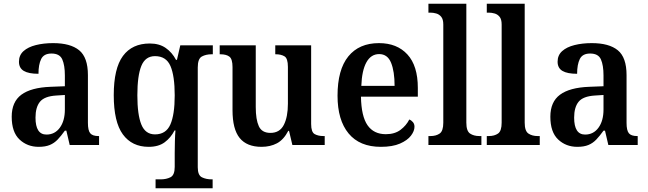

<svg xmlns="http://www.w3.org/2000/svg" viewBox="-20 -780 3485 1033"><path d="M188 10Q127 10 85 -29.5Q43 -69 43 -152Q43 -232 95 -270.5Q147 -309 252 -313L329 -316V-374Q329 -429 315 -460.5Q301 -492 257 -492Q216 -492 201.5 -462.5Q187 -433 187 -383Q134 -383 108 -398.5Q82 -414 82 -448Q82 -483 106.5 -505Q131 -527 173 -537.5Q215 -548 266 -548Q359 -548 406 -509.5Q453 -471 453 -376V-119Q453 -78 465.5 -63Q478 -48 510 -48H513V0H355L337 -77H329Q309 -49 290.5 -29.5Q272 -10 248 0Q224 10 188 10ZM230 -56Q275 -56 302 -93Q329 -130 329 -191V-269L282 -266Q219 -262 195 -232.5Q171 -203 171 -147Q171 -56 230 -56Z M817 233V185H844Q875 185 897.5 173.5Q920 162 920 118V44Q920 17 921 -20Q922 -57 924 -78H919Q899 -39 866 -14.5Q833 10 780 10Q690 10 641 -57Q592 -124 592 -268Q592 -412 641.5 -479Q691 -546 786 -546Q837 -546 871.5 -522Q906 -498 927 -458H932L950 -536H1125V-488H1119Q1088 -488 1066 -476Q1044 -464 1044 -417V120Q1044 163 1066.5 174Q1089 185 1119 185H1124V233ZM814 -57Q873 -57 896.5 -110Q920 -163 920 -267Q920 -372 897 -425Q874 -478 814 -478Q762 -478 740.5 -425.5Q719 -373 719 -267Q719 -163 740.5 -110Q762 -57 814 -57Z M1387 10Q1308 10 1269.5 -37.5Q1231 -85 1231 -187V-419Q1231 -462 1214.5 -475Q1198 -488 1165 -488H1162V-536H1356V-204Q1356 -137 1372.5 -101Q1389 -65 1435 -65Q1485 -65 1507 -108Q1529 -151 1529 -222V-420Q1529 -466 1510.5 -477Q1492 -488 1464 -488H1461V-536H1654V-113Q1654 -69 1673 -58.5Q1692 -48 1720 -48H1727V0H1553L1535 -76H1531Q1506 -28 1470 -9Q1434 10 1387 10Z M2029 10Q1915 10 1855.5 -62Q1796 -134 1796 -265Q1796 -405 1854 -476.5Q1912 -548 2019 -548Q2116 -548 2172 -487Q2228 -426 2228 -307V-260H1922Q1924 -154 1957.5 -106Q1991 -58 2056 -58Q2104 -58 2135 -81.5Q2166 -105 2182 -137Q2193 -133 2201.5 -123Q2210 -113 2210 -98Q2210 -75 2191 -50Q2172 -25 2132 -7.5Q2092 10 2029 10ZM2103 -318Q2103 -396 2084 -442.5Q2065 -489 2020 -489Q1976 -489 1951.5 -445Q1927 -401 1924 -318Z M2285 0V-48H2296Q2326 -48 2345.5 -61.5Q2365 -75 2365 -120V-648Q2365 -676 2354 -689.5Q2343 -703 2327 -707.5Q2311 -712 2296 -712H2285V-760H2489V-120Q2489 -75 2509 -61.5Q2529 -48 2559 -48H2570V0Z M2599 0V-48H2610Q2640 -48 2659.5 -61.5Q2679 -75 2679 -120V-648Q2679 -676 2668 -689.5Q2657 -703 2641 -707.5Q2625 -712 2610 -712H2599V-760H2803V-120Q2803 -75 2823 -61.5Q2843 -48 2873 -48H2884V0Z M3086 10Q3025 10 2983 -29.5Q2941 -69 2941 -152Q2941 -232 2993 -270.5Q3045 -309 3150 -313L3227 -316V-374Q3227 -429 3213 -460.5Q3199 -492 3155 -492Q3114 -492 3099.5 -462.5Q3085 -433 3085 -383Q3032 -383 3006 -398.5Q2980 -414 2980 -448Q2980 -483 3004.5 -505Q3029 -527 3071 -537.5Q3113 -548 3164 -548Q3257 -548 3304 -509.5Q3351 -471 3351 -376V-119Q3351 -78 3363.5 -63Q3376 -48 3408 -48H3411V0H3253L3235 -77H3227Q3207 -49 3188.5 -29.5Q3170 -10 3146 0Q3122 10 3086 10ZM3128 -56Q3173 -56 3200 -93Q3227 -130 3227 -191V-269L3180 -266Q3117 -262 3093 -232.5Q3069 -203 3069 -147Q3069 -56 3128 -56Z"/></svg>

Font: Noto Serif Myanmar SemiCondensed SemiBold
Style: Regular
Weight: 600
Width: 4
Designer: Ben Mitchell and the Monotype Design Team
Foundry: Monotype Imaging Inc.
Version: Version 2.106; ttfautohint (v1.8.4.7-5d5b)